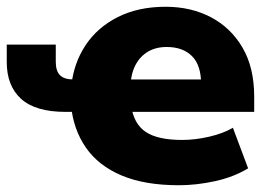

<svg xmlns="http://www.w3.org/2000/svg" viewBox="-24 -537 799 568"><path d="M505 11Q404 11 335.5 -18Q267 -47 230 -100.5Q193 -154 186 -226L206 -206H170Q81 -206 38.5 -244.5Q-4 -283 -4 -353V-405H141V-354Q141 -327 153.5 -314.5Q166 -302 193 -302H215L187 -283Q194 -350 229 -403Q264 -456 324.5 -486.5Q385 -517 466 -517Q541 -517 600 -486Q659 -455 693.5 -396Q728 -337 728 -251V-206H351L364 -224Q372 -170 407.5 -146.5Q443 -123 515 -123Q553 -123 594.5 -132.5Q636 -142 665 -159L710 -39Q667 -13 612 -1Q557 11 505 11ZM469 -398Q437 -398 413.5 -384Q390 -370 376.5 -344Q363 -318 362 -280L352 -302H581L571 -288Q571 -344 544 -371Q517 -398 469 -398Z"/></svg>

Font: Nunito Sans 7pt Black
Style: Regular
Weight: 900
Designer: Vernon Adams
Foundry: Vernon Adams
Version: Version 3.101;gftools[0.9.27]